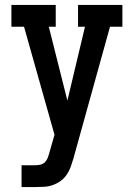

<svg xmlns="http://www.w3.org/2000/svg" viewBox="-20 -755 540 775"><path d="M67 0V-88H123Q133 -88 143.5 -90.5Q154 -93 161.5 -100.5Q169 -108 172.5 -117.5Q176 -127 179 -137V-138Q179 -138 179 -138Q179 -138 179 -138L200 -211L77 -647H26V-735H205V-647H177L252 -349L323 -647H295V-735H474V-647H424L276 -114Q271 -97 265 -80.5Q259 -64 249 -49.5Q239 -35 224.5 -24.5Q210 -14 193 -8Q176 -2 158.5 -1Q141 0 123 0Z"/></svg>

Font: Iosevka Slab Semibold
Style: Regular
Weight: 600
Monospace: yes
Designer: Belleve Invis
Foundry: Belleve Invis
Version: Version 11.1.1; ttfautohint (v1.8.3)